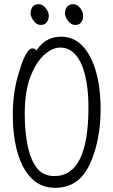

<svg xmlns="http://www.w3.org/2000/svg" viewBox="-20 -883 540 916"><path d="M174 -764Q155 -764 140.5 -783.5Q126 -803 126 -820Q128 -863 165 -863Q183 -863 198 -844.5Q213 -826 213 -806Q209 -764 174 -764ZM460 -363Q460 -211 408 -99Q356 13 244 13Q175 13 130 -32.5Q85 -78 63 -157Q41 -236 41 -337Q41 -452 75 -552Q92 -609 110 -634Q122 -652 133.5 -652Q145 -652 149 -647L153 -642L157 -647Q200 -708 271 -708Q332 -708 374 -663.5Q416 -619 438 -541Q460 -463 460 -363ZM339 -764Q319 -764 304.5 -783.5Q290 -803 290 -820Q293 -863 330 -863Q348 -863 362.5 -844.5Q377 -826 377 -806Q374 -764 339 -764ZM402 -371Q402 -488 373 -566Q338 -656 267 -656Q230 -656 191.5 -622Q153 -588 125.5 -518Q98 -448 98 -339Q98 -259 111 -192Q124 -125 154 -84Q184 -43 240 -43Q402 -43 402 -371Z"/></svg>

Font: Moon Stars Kai T HW Light
Style: Regular
Weight: 300
Designer: GuiWonder
Version: Version 1.101